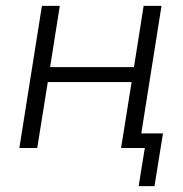

<svg xmlns="http://www.w3.org/2000/svg" viewBox="-20 -505 626 655"><path d="M453 130 474 0H393L429 -225H143L107 0H46L123 -485H184L151 -276H437L470 -485H531L462 -50H536L507 130Z"/></svg>

Font: Nunito Sans 12pt Light
Style: Italic
Weight: 300
Italic angle: -9°
Designer: Vernon Adams
Foundry: Vernon Adams
Version: Version 3.101;gftools[0.9.27]